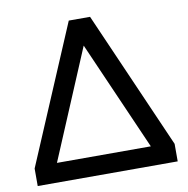

<svg xmlns="http://www.w3.org/2000/svg" viewBox="-79 -777 836 853"><g transform="rotate(-10 339.0 -350.0)"><path d="M23 0V-79L286.5 -700H382.5L654.5 -79V0ZM125 -86.5H548.5L332.5 -579Z"/></g></svg>

Font: Geologica Roman Light
Style: Regular
Weight: 300
Designer: Sindre Bremnes, Frode Helland
Foundry: Monokrom Skriftforlag AS
Version: Version 1.010;gftools[0.9.28]